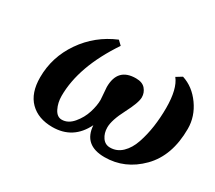

<svg xmlns="http://www.w3.org/2000/svg" viewBox="-101 -697 1010 902"><g transform="rotate(30 404.0 -246.0)"><path d="M479 -385Q514 -385 530.5 -365.5Q547 -346 547 -321Q547 -292 512 -225Q477 -158 477 -118Q477 -87 492.5 -64.5Q508 -42 535 -42Q572 -42 599.5 -68.5Q627 -95 642 -139.5Q657 -184 664 -233Q671 -282 671 -335Q671 -438 635 -483L666 -502Q726 -483 767 -425.5Q808 -368 808 -301Q808 -155 726.5 -72.5Q645 10 535 10Q422 10 415 -94Q364 10 252 10Q175 10 130.5 -34.5Q86 -79 86 -164Q86 -274 149.5 -366Q213 -458 318 -502L340 -481Q217 -298 217 -139Q217 -102 232 -72Q247 -42 273 -42Q307 -42 334 -74Q361 -106 373 -144.5Q385 -183 385 -214Q385 -223 382.5 -248Q380 -273 380 -281Q380 -385 479 -385Z"/></g></svg>

Font: Lingua Franca
Style: Bold Italic
Weight: 700
Italic angle: -13°
Version: Version 1.19